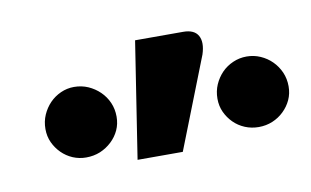

<svg xmlns="http://www.w3.org/2000/svg" viewBox="-36 -818 485 299"><g transform="rotate(-10 206.5 -668.0)"><path d="M161.5 -575.5 190 -759.5H266Q283.5 -759.5 289.5 -748.8Q295.5 -738 289.5 -719.5L233 -575.5ZM413 -647.5Q413 -636 408.5 -626.2Q404 -616.5 396.2 -609Q388.5 -601.5 378.2 -597.2Q368 -593 356.5 -593Q345 -593 334.8 -597.2Q324.5 -601.5 317 -609Q309.5 -616.5 305 -626.2Q300.5 -636 300.5 -647.5Q300.5 -659.5 305 -669.8Q309.5 -680 317 -687.8Q324.5 -695.5 334.8 -700Q345 -704.5 356.5 -704.5Q368 -704.5 378.2 -700Q388.5 -695.5 396.2 -687.8Q404 -680 408.5 -669.8Q413 -659.5 413 -647.5ZM141 -647.5Q141 -636 136.5 -626.2Q132 -616.5 124 -609Q116 -601.5 105.8 -597.2Q95.5 -593 83.5 -593Q72.5 -593 62.5 -597.2Q52.5 -601.5 45 -609Q37.5 -616.5 33 -626.2Q28.5 -636 28.5 -647.5Q28.5 -659.5 33 -669.8Q37.5 -680 45 -687.8Q52.5 -695.5 62.5 -700Q72.5 -704.5 83.5 -704.5Q95.5 -704.5 105.8 -700Q116 -695.5 124 -687.8Q132 -680 136.5 -669.8Q141 -659.5 141 -647.5Z"/></g></svg>

Font: Lato 2
Style: Bold
Weight: 700
Designer: Lukasz Dziedzic with Adam Twardoch and Botio Nikoltchev
Foundry: tyPoland Lukasz Dziedzic
Version: Version 2.015; 2015-08-06; http://www.latofonts.com/